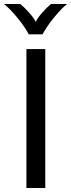

<svg xmlns="http://www.w3.org/2000/svg" viewBox="-41 -947 358 967"><path d="M92 -700H187V0H92ZM-21 -927H61Q83 -909 106 -883Q129 -857 139 -837Q148 -856 171 -882.5Q194 -909 216 -927H297Q269 -905 232.5 -860.5Q196 -816 173 -774H104Q82 -815 45 -859.5Q8 -904 -21 -927Z"/></svg>

Font: KoHo Medium
Style: Regular
Weight: 500
Version: Version 1.000; ttfautohint (v1.6)